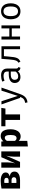

<svg xmlns="http://www.w3.org/2000/svg" viewBox="2295 -2883 810 5440"><g transform="rotate(-90 2700.0 -163.0)"><path d="M298 -548.5Q366.5 -548.5 419.8 -532.5Q473 -516.5 503.5 -485.2Q534 -454 534 -407Q534 -361.5 504 -333.2Q474 -305 423.5 -292Q489 -283 523.8 -249Q558.5 -215 558.5 -160Q558.5 -102 525.5 -66.8Q492.5 -31.5 437.2 -15.8Q382 0 314 0H79V-526Q135.5 -536 187.5 -542.2Q239.5 -548.5 298 -548.5ZM296 -447.5Q278.5 -447.5 264 -446.8Q249.5 -446 237 -443.5V-104H309.5Q355.5 -104 377.2 -121.5Q399 -139 399 -172.5Q399 -194 389.5 -209.2Q380 -224.5 360.8 -232.8Q341.5 -241 313 -241H221V-323.5H304Q342 -323.5 362 -338.8Q382 -354 382 -385Q382 -416 360.2 -431.8Q338.5 -447.5 296 -447.5Z M1130 -531V0H981V-169Q981 -236.5 988.5 -293.5Q996 -350.5 1007.5 -393L833 0H670V-531H819V-360Q819 -300 811.8 -242.2Q804.5 -184.5 791.5 -137L966 -531Z M1564 -548.5Q1633.5 -548.5 1676 -514Q1718.5 -479.5 1738.2 -416.5Q1758 -353.5 1758 -267Q1758 -185 1734 -120.8Q1710 -56.5 1664.5 -19.8Q1619 17 1554 17Q1476.5 17 1428 -38.5V205L1270 221.5V-531H1410L1417 -471.5Q1449.5 -513 1488 -530.8Q1526.5 -548.5 1564 -548.5ZM1515 -432Q1487.5 -432 1466.5 -415.5Q1445.5 -399 1428 -370.5V-146.5Q1444.5 -122 1462.8 -110.5Q1481 -99 1506 -99Q1548 -99 1571.5 -137.2Q1595 -175.5 1595 -265Q1595 -331 1585.5 -367.2Q1576 -403.5 1558 -417.8Q1540 -432 1515 -432Z M2363.5 -531 2344.5 -414H2179V0H2021V-414H1842.5V-531Z M2938.5 -526.5 2753.5 3.5Q2735 57 2706.8 101.5Q2678.5 146 2633.2 175.2Q2588 204.5 2518.5 211.5L2505.5 144.5Q2560 135.5 2591.5 117Q2623 98.5 2641.2 69.5Q2659.5 40.5 2673.5 0H2645.5L2461.5 -526.5H2551.5L2702.5 -64L2851.5 -526.5Z M3477.5 -115Q3477.5 -83.5 3488 -69Q3498.5 -54.5 3520.5 -47.5L3500 11.5Q3466 7 3440.5 -10.2Q3415 -27.5 3403.5 -62.5Q3375 -26 3332.5 -7.2Q3290 11.5 3238.5 11.5Q3159.5 11.5 3114 -33Q3068.5 -77.5 3068.5 -151Q3068.5 -232.5 3132 -276Q3195.5 -319.5 3315.5 -319.5H3393V-363.5Q3393 -420.5 3359.8 -444.2Q3326.5 -468 3267.5 -468Q3241.5 -468 3206.5 -461.8Q3171.5 -455.5 3130.5 -441L3108.5 -504.5Q3157 -522.5 3199.5 -530Q3242 -537.5 3280.5 -537.5Q3379 -537.5 3428.2 -491.8Q3477.5 -446 3477.5 -367.5ZM3260 -52.5Q3299 -52.5 3334.5 -72.2Q3370 -92 3393 -127V-262.5H3317Q3230 -262.5 3194.2 -232.5Q3158.5 -202.5 3158.5 -152Q3158.5 -103 3183.8 -77.8Q3209 -52.5 3260 -52.5Z M4110 -526.5V0H4026V-456.5H3829L3817 -317.5Q3810.5 -229.5 3800.8 -174.2Q3791 -119 3775.5 -85Q3760 -51 3736.2 -29.8Q3712.5 -8.5 3677.5 11L3642 -43Q3660.5 -54.5 3675 -68.8Q3689.5 -83 3701.2 -110Q3713 -137 3721.8 -185.5Q3730.5 -234 3736.5 -313.5L3753 -526.5Z M4615.5 0V-234.5H4384.5V0H4300.5V-526.5H4384.5V-303.5H4615.5V-526.5H4699.5V0Z M5101 -537.5Q5175.5 -537.5 5225.8 -503.8Q5276 -470 5301.2 -408.5Q5326.5 -347 5326.5 -263.5Q5326.5 -183 5300.5 -121Q5274.5 -59 5224.2 -23.8Q5174 11.5 5100 11.5Q5026 11.5 4975.5 -22.5Q4925 -56.5 4899.2 -118.2Q4873.5 -180 4873.5 -262.5Q4873.5 -344 4899.5 -406Q4925.5 -468 4976.2 -502.8Q5027 -537.5 5101 -537.5ZM5101 -469Q5033 -469 4998.2 -418.8Q4963.5 -368.5 4963.5 -262.5Q4963.5 -158.5 4997.8 -108Q5032 -57.5 5100 -57.5Q5168 -57.5 5202.2 -108Q5236.5 -158.5 5236.5 -263.5Q5236.5 -368.5 5202.5 -418.8Q5168.5 -469 5101 -469Z"/></g></svg>

Font: Fast_Mono
Style: Regular
Weight: 400
Monospace: yes
Designer: Carrois Corporate, Edenspiekermann AG, Nikita Prokopov
Foundry: Carrois Corporate, Edenspiekermann AG, Nikita Prokopov
Version: Version 5.002